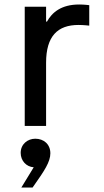

<svg xmlns="http://www.w3.org/2000/svg" viewBox="-20 -560 462 854"><path d="M185 0V-281C185 -400 237 -449 329 -449C352 -449 377 -446 377 -446V-537C377 -537 355 -540 332 -540C252 -540 211 -504 189 -464H185V-530H90V0ZM125 274 132 264C177 200 204 160 204 122C204 81 174 57 137 57C103 57 72 81 72 120C72 155 97 182 130 184L75 274Z"/></svg>

Font: Be Vietnam Pro
Style: Regular
Weight: 400
Designer: Lam Bao, Tony Le, Vietanh Nguyen
Foundry: Yellow Type Foundry
Version: Version 1.002